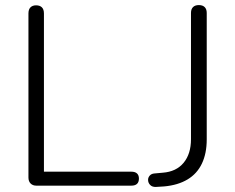

<svg xmlns="http://www.w3.org/2000/svg" viewBox="-20 -731 925 756"><path d="M123 0Q109 0 100.5 -8.5Q92 -17 92 -32V-678Q92 -694 100 -702Q108 -710 122 -710Q137 -710 145 -702Q153 -694 153 -678V-55H497Q512 -55 519.5 -48Q527 -41 527 -28Q527 -14 519.5 -7Q512 0 497 0ZM595 5Q580 6 571.5 -2.5Q563 -11 563 -23Q563 -32 569.5 -39.5Q576 -47 588 -48L621 -51Q674 -55 703 -90Q732 -125 732 -183V-680Q732 -695 740 -703Q748 -711 763 -711Q778 -711 786 -703Q794 -695 794 -680V-182Q794 -127 775 -87Q756 -47 718.5 -24.5Q681 -2 627 3Z"/></svg>

Font: Nunito ExtraLight Light
Style: Regular
Weight: 300
Version: Version 3.602